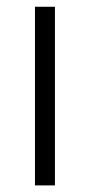

<svg xmlns="http://www.w3.org/2000/svg" viewBox="-20 -562 273 582"><path d="M86 0V-541.5H146.5V0Z"/></svg>

Font: Encode Sans SemiExpanded Light
Style: Regular
Weight: 300
Width: 6
Designer: Multiple Designers
Foundry: Impallari Type
Version: Version 3.002